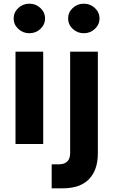

<svg xmlns="http://www.w3.org/2000/svg" viewBox="-20 -780 613 1040"><path d="M214 -500V0H64V-500ZM224 -680Q224 -647 199 -623.5Q174 -600 139 -600Q104 -600 79 -623.5Q54 -647 54 -680Q54 -713 79 -736.5Q104 -760 139 -760Q174 -760 199 -736.5Q224 -713 224 -680ZM260 110H300Q329 110 344.5 94.5Q360 79 360 50V-500H510V50Q510 141 462 190.5Q414 240 320 240H260ZM349 -680Q349 -713 374 -736.5Q399 -760 434 -760Q469 -760 494 -736.5Q519 -713 519 -680Q519 -647 494 -623.5Q469 -600 434 -600Q399 -600 374 -623.5Q349 -647 349 -680Z"/></svg>

Font: Goli Bold
Style: Regular
Weight: 700
Designer: jaikishan Patel
Foundry: MagicType
Version: Version 1.000